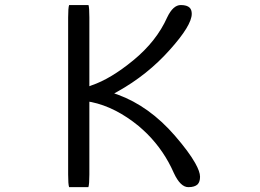

<svg xmlns="http://www.w3.org/2000/svg" viewBox="-20 -735 1040 769"><path d="M256.8 -714.8Q252.9 -703.6 252.9 -665V-36.1Q252.9 3.4 256.8 14.6H334Q337.9 2.9 337.9 -36.1V-327.6L346.2 -326.2Q442.4 -306.2 535.6 -230Q552.2 -215.8 569.8 -198.7Q637.7 -130.4 676.3 -42Q702.6 14.6 734.4 14.6Q759.8 14.6 771.5 3.4Q781.2 -6.8 781.2 -27.1Q781.2 -47.4 761.7 -82Q736.8 -126.5 680.2 -191.9Q578.1 -309.6 451.7 -356L437.5 -360.8L450.7 -368.2Q570.8 -435.1 660.2 -535.6Q748 -633.3 748 -679.7Q748 -695.8 739.7 -704.1Q729 -714.8 704.1 -714.8Q673.3 -714.8 649.9 -666Q606.9 -569.8 514.2 -493.7Q423.3 -418.9 346.7 -393.1L337.9 -389.6V-665Q337.9 -703.6 334.5 -714.8Z"/></svg>

Font: YuPearl-Light
Style: Light
Weight: 300
Designer: Max Yao
Foundry: Max-Everyday
Version: Version 1.011; ttfautohint (v1.8.3)